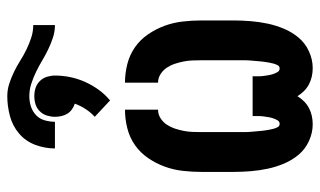

<svg xmlns="http://www.w3.org/2000/svg" viewBox="-200 -692 899 540"><g transform="rotate(-90 250.0 -421.5)"><path d="M171 8Q147 8 124 -2.5Q101 -13 85.5 -31.5Q70 -50 60.5 -72.5Q51 -95 46 -118.5Q41 -142 39 -166.5Q37 -191 37 -215V-305Q37 -331 40 -357.5Q43 -384 52 -408.5Q61 -433 76 -455Q91 -477 112.5 -492Q134 -507 160 -513.5Q186 -520 212 -520V-427Q199 -427 188 -420Q177 -413 170 -402.5Q163 -392 159 -380Q155 -368 152.5 -355.5Q150 -343 149.5 -330.5Q149 -318 149 -305V-215Q149 -209 149 -203.5Q149 -198 149 -192.5Q149 -187 149 -181Q149 -175 149.5 -169.5Q150 -164 150.5 -158Q151 -152 151.5 -146.5Q152 -141 152.5 -135.5Q153 -130 154 -124Q155 -118 156 -112.5Q157 -107 158.5 -101.5Q160 -96 163 -90.5Q166 -85 172 -85Q179 -85 182.5 -91.5Q186 -98 188 -104Q190 -110 191 -116.5Q192 -123 193 -129.5Q194 -136 194 -142.5Q194 -149 194 -156V-161H306V-156Q306 -149 306 -142.5Q306 -136 307 -129.5Q308 -123 309 -116.5Q310 -110 312 -104Q314 -98 317.5 -91.5Q321 -85 328 -85Q334 -85 337 -90.5Q340 -96 341.5 -101.5Q343 -107 344 -112.5Q345 -118 346 -124Q347 -130 347.5 -135.5Q348 -141 348.5 -146.5Q349 -152 349.5 -158Q350 -164 350.5 -169.5Q351 -175 351 -181Q351 -187 351 -192.5Q351 -198 351 -203.5Q351 -209 351 -215V-305Q351 -318 350.5 -330.5Q350 -343 347.5 -355.5Q345 -368 341 -380Q337 -392 330 -402.5Q323 -413 312 -420Q301 -427 288 -427V-520Q314 -520 340 -513.5Q366 -507 387.5 -492Q409 -477 424 -455Q439 -433 448 -408.5Q457 -384 460 -357.5Q463 -331 463 -305V-215Q463 -191 461 -166.5Q459 -142 454 -118.5Q449 -95 439.5 -72.5Q430 -50 414.5 -31.5Q399 -13 376 -2.5Q353 8 329 8Q317 8 305.5 5.5Q294 3 283.5 -2.5Q273 -8 264.5 -16.5Q256 -25 250 -35Q244 -25 235.5 -16.5Q227 -8 216.5 -2.5Q206 3 194.5 5.5Q183 8 171 8ZM103 -717Q103 -745 113 -772Q123 -799 144.5 -817.5Q166 -836 194 -843.5Q222 -851 250 -851Q268 -851 285 -845.5Q302 -840 318.5 -832Q335 -824 350 -814.5Q365 -805 381.5 -797Q398 -789 415 -783.5Q432 -778 450 -778V-717Q432 -717 415 -722.5Q398 -728 381.5 -736Q365 -744 350 -753Q335 -762 318.5 -770Q302 -778 285 -783.5Q268 -789 250 -789Q235 -789 221 -784.5Q207 -780 196.5 -770Q186 -760 182 -745.5Q178 -731 178 -717ZM238 -562 192 -605Q205 -617 214 -631Q223 -645 229 -661Q220 -664 212.5 -669.5Q205 -675 200.5 -682.5Q196 -690 194 -699Q192 -708 192 -717Q192 -728 195.5 -739.5Q199 -751 207.5 -759.5Q216 -768 227 -771.5Q238 -775 250 -775Q262 -775 273 -771.5Q284 -768 292.5 -759.5Q301 -751 304.5 -739.5Q308 -728 308 -717Q308 -695 303.5 -673.5Q299 -652 290 -632Q281 -612 268 -594Q255 -576 238 -562Z"/></g></svg>

Font: Iosevka Term Curly Heavy
Style: Regular
Weight: 900
Designer: Belleve Invis
Foundry: Belleve Invis
Version: Version 32.3.0